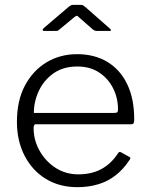

<svg xmlns="http://www.w3.org/2000/svg" viewBox="-20 -764 619 794"><path d="M119 -235Q119 -184 144 -140Q169 -96 210.5 -69.5Q252 -43 304 -43Q359 -43 399.5 -65Q440 -87 468 -130Q471 -135 474 -135.5Q477 -136 481 -134L515 -115Q523 -111 516 -103Q491 -65 459.5 -40Q428 -15 388 -2.5Q348 10 300 10Q226 10 170 -24Q114 -58 82 -119.5Q50 -181 50 -260Q50 -348 83 -410Q116 -472 172 -506Q228 -540 299 -540Q371 -540 424 -508Q477 -476 506 -416Q535 -356 535 -271Q535 -264 533.5 -257Q532 -250 521 -250H126Q123 -250 121 -245.5Q119 -241 119 -235ZM451 -297Q462 -297 465 -300Q468 -303 468 -311Q468 -359 447.5 -399.5Q427 -440 389.5 -464.5Q352 -489 300 -489Q241 -489 201 -460.5Q161 -432 140.5 -388Q120 -344 120 -297ZM363 -643 307 -692Q300 -699 297.5 -699Q295 -699 286 -692L227 -643Q221 -638 218.5 -637Q216 -636 210 -636H163Q157 -636 156.5 -639.5Q156 -643 160 -647L262 -734Q267 -738 271.5 -741Q276 -744 284 -744H315Q322 -744 325.5 -740.5Q329 -737 333 -735L433 -647Q446 -636 432 -636H380Q376 -636 372 -637.5Q368 -639 363 -643Z"/></svg>

Font: Libre Franklin Thin Light
Style: Regular
Weight: 300
Version: Version 3.000